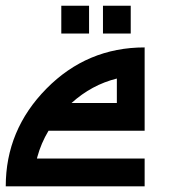

<svg xmlns="http://www.w3.org/2000/svg" viewBox="-69 -655 626 675"><path d="M0 0V-97.7H439.5V0ZM390.6 -537.1V-634.8H293V-537.1ZM244.1 -537.1V-634.8H146.5V-537.1ZM341.8 -378.9Q253.4 -356.9 182.6 -293H341.8ZM101.6 -195.3Q48.8 -107.4 48.8 0H-48.8Q-48.8 -198.2 94.2 -343.3Q237.3 -488.3 439.5 -488.3V-195.3Z"/></svg>

Font: Arounder
Style: Regular
Weight: 400
Designer: Maxim Raikov
Foundry: Maxim Raikov
Version: Version 1.00 March 23, 2021, initial release